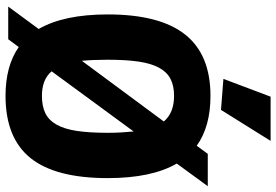

<svg xmlns="http://www.w3.org/2000/svg" viewBox="-176 -838 1023 712"><g transform="rotate(90 336.0 -481.5)"><path d="M87 -113Q33 -206 33 -369Q33 -562 107.5 -656Q182 -750 335 -750Q449 -750 520 -699L550 -740H670L586 -625Q640 -532 640 -369Q640 -175 565.5 -82.5Q491 10 335 10Q224 10 154 -39L125 0H4ZM201 -369Q201 -341 202 -317.5Q203 -294 205 -273L430 -577Q398 -615 335 -615Q298 -615 272.5 -602Q247 -589 231 -560Q215 -531 208 -484Q201 -437 201 -369ZM335 -125Q373 -125 399 -137.5Q425 -150 441.5 -179Q458 -208 465 -254.5Q472 -301 472 -369Q472 -396 470.5 -420Q469 -444 467 -465L244 -161Q274 -125 335 -125ZM272 -798 338 -973H502L387 -789Z"/></g></svg>

Font: Encode Sans Compressed
Style: ExtraBold
Weight: 800
Designer: Pablo Impallari, Andres Torresi
Foundry: Pablo Impallari, Andres Torresi
Version: Version 1.000; ttfautohint (v1.00) -l 8 -r 50 -G 200 -x 14 -